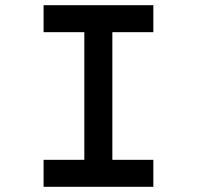

<svg xmlns="http://www.w3.org/2000/svg" viewBox="-20 -720 759 740"><path d="M148 0V-104H305V-596H148V-700H571V-596H413V-104H571V0Z"/></svg>

Font: Lexend Mega
Style: Regular
Weight: 400
Designer: Bonnie Shaver-Troup, Thomas Jockin
Foundry: Lexend
Version: Version 1.007